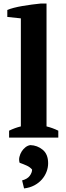

<svg xmlns="http://www.w3.org/2000/svg" viewBox="-20 -772 372 1077"><path d="M21 0ZM307 0H31V-39Q64 -55 97 -63V-669L21 -677V-716Q34 -722 57 -728Q80 -734 106.5 -738.5Q133 -743 159.5 -746.5Q186 -750 207 -752H241V-63Q274 -55 307 -39ZM104 240Q134 232 147 214Q160 196 160 179Q148 165 129 156.5Q110 148 90 141Q85 125 89 108Q93 91 102 77Q111 63 123.5 53.5Q136 44 150 42Q189 43 219.5 68Q250 93 250 144Q250 168 241 191.5Q232 215 215 234.5Q198 254 173 267.5Q148 281 115 285Z"/></svg>

Font: PT Serif
Style: Bold
Weight: 700
Designer: A.Korolkova, O.Umpeleva, V.Yefimov
Foundry: ParaType Ltd
Version: Version 1.000W OFL; ttfautohint (v1.6)